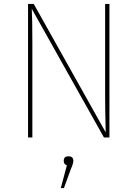

<svg xmlns="http://www.w3.org/2000/svg" viewBox="-20 -701 701 979"><path d="M329 96Q354 96 354 119Q354 132 341 162L306 258H290L321 142Q305 137 305 119Q305 96 329 96ZM538 0H510L142 -656Q145 -604 145 -477V0H123V-681H152L519 -26Q516 -146 516 -205V-681H538Z"/></svg>

Font: FiraSans
Style: Regular
Weight: 150
Designer: Carrois Corporate & Edenspiekermann AG
Foundry: Carrois Corporate GbR & Edenspiekermann AG
Version: Version 3.106;PS 003.106;hotconv 1.0.70;makeotf.lib2.5.58329